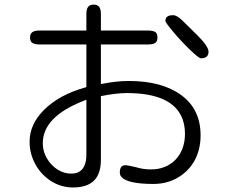

<svg xmlns="http://www.w3.org/2000/svg" viewBox="-20 -787 1040 852"><path d="M120.1 -599.6Q129.9 -589.8 153.3 -589.8H363.3V-400.4L356.4 -398.4Q242.2 -366.2 174.8 -298.8Q111.3 -235.4 111.3 -158.2Q111.3 -104.5 137.2 -57.6Q163.1 -10.7 207.5 17.1Q252 44.9 303.7 44.9Q366.2 44.9 397 14.6Q427.7 -15.6 427.7 -78.1V-360.4Q494.1 -374 543 -374Q747.1 -374 790 -258.8Q800.8 -228.5 800.8 -193.4Q800.8 -121.1 756.8 -76.2Q714.8 -35.2 649.4 -35.2Q615.2 -35.2 584 -44.9Q546.9 -53.7 536.1 -53.7Q525.4 -53.7 519.5 -47.9Q511.7 -40 511.7 -21.5Q511.7 -8.8 520.5 0Q549.8 29.3 661.1 29.3Q734.4 29.3 790 -12.7Q822.3 -37.1 842.8 -73.2Q870.1 -123 870.1 -186.5Q870.1 -301.8 785.2 -364.3Q699.2 -427.7 551.8 -427.7Q499 -427.7 439.5 -416L427.7 -414.1V-589.8H639.6Q670.9 -589.8 676.8 -607.4Q678.7 -612.3 678.7 -620.1Q678.7 -634.8 671.9 -642.6Q662.1 -651.4 639.6 -651.4H427.7V-725.6Q427.7 -749 418 -758.8Q410.2 -766.6 395.5 -766.6Q380.9 -766.6 373 -758.8Q363.3 -749 363.3 -725.6V-651.4H153.3Q120.1 -651.4 114.3 -630.9Q113.3 -626 113.3 -621.1Q113.3 -606.4 120.1 -599.6ZM905.3 -557.6Q905.3 -581.1 856.4 -629.9Q805.7 -679.7 792 -693.4Q765.6 -719.7 748 -719.7Q723.6 -719.7 716.8 -707Q713.9 -702.1 713.9 -693.4Q716.8 -683.6 748 -646.5Q785.2 -602.5 822.3 -566.9Q859.4 -531.2 870.1 -528.3Q889.6 -528.3 897.5 -536.1Q905.3 -543.9 905.3 -557.6ZM169.9 -151.4Q169.9 -268.6 349.6 -338.9L363.3 -344.7V-100.6Q363.3 -36.1 322.3 -20.5Q310.5 -16.6 294.9 -16.6Q263.7 -16.6 234.4 -35.2Q206.1 -53.7 188 -84.5Q169.9 -115.2 169.9 -151.4Z"/></svg>

Font: FakePearl
Style: ExtraLight
Weight: 300
Version: Version 1.2